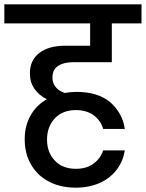

<svg xmlns="http://www.w3.org/2000/svg" viewBox="-44 -760 673 886"><path d="M292 -473C292 -473 472 -473 472 -473C472 -473 472 -652 472 -652C472 -652 609 -652 609 -652C609 -652 609 -740 609 -740C609 -740 -24 -740 -24 -740C-24 -740 -24 -652 -24 -652C-24 -652 372 -652 372 -652C372 -652 372 -549 372 -549C372 -549 256 -549 256 -549C256 -549 256 -549 256 -549C207 -549 167 -538 138 -516C109 -494 94 -463 94 -422C94 -422 94 -422 94 -422C94 -394 101 -370 115 -350C129 -330 148 -314 172 -302C172 -302 172 -302 172 -302C139 -283 114 -258 97 -227C79 -195 70 -159 70 -118C70 -118 70 -118 70 -118C70 -75 79 -36 98 -3C117 31 144 58 180 77C215 96 257 106 306 106C306 106 306 106 306 106C349 106 386 98 419 83C451 68 477 47 496 21C515 -5 527 -34 532 -66C532 -66 432 -66 432 -66C432 -66 432 -66 432 -66C425 -43 411 -23 389 -6C367 11 339 19 306 19C306 19 306 19 306 19C265 19 232 6 209 -19C185 -44 173 -76 173 -116C173 -116 173 -116 173 -116C173 -155 185 -188 209 -214C233 -239 265 -252 306 -252C306 -252 306 -252 306 -252C341 -252 369 -243 391 -226C412 -209 426 -188 432 -165C432 -165 532 -165 532 -165C532 -165 532 -165 532 -165C525 -214 502 -255 465 -288C427 -320 375 -336 308 -336C308 -336 308 -336 308 -336C291 -336 273 -334 254 -331C254 -331 254 -331 254 -331C237 -337 223 -346 213 -358C203 -370 198 -385 198 -402C198 -402 198 -402 198 -402C198 -427 207 -445 224 -456C241 -467 264 -473 292 -473Z"/></svg>

Font: Girnar Poppins
Style: Medium
Weight: 500
Designer: Ninad Kale (Devanagari), Jonny Pinhorn (Latin)
Foundry: Indian Type Foundry
Version: ""